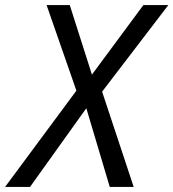

<svg xmlns="http://www.w3.org/2000/svg" viewBox="-70 -734 681 754"><path d="M-50 0 230 -378 113 -714H204L291 -441L493 -714H591L331 -374L455 0H361L269 -309L48 0Z"/></svg>

Font: Noto Sans Display
Style: Italic
Weight: 400
Italic angle: -12°
Designer: Monotype Design Team
Foundry: Monotype Imaging Inc.
Version: Version 2.003